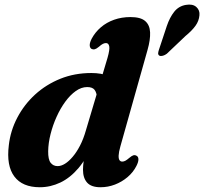

<svg xmlns="http://www.w3.org/2000/svg" viewBox="-20 -793 879 827"><path d="M615.5 -578 498.5 -162.5Q491.5 -137.5 491 -123.2Q490.5 -109 494.8 -103Q499 -97 506.5 -97Q513 -97 519.8 -100.5Q526.5 -104 537 -113Q547.5 -122 554.2 -124Q561 -126 567.5 -122.5Q576 -118.5 576.2 -107Q576.5 -95.5 567.5 -78Q553.5 -50.5 529.2 -30Q505 -9.5 475 2Q445 13.5 413 13.5Q373 13.5 355.2 -6.5Q337.5 -26.5 337.5 -61.5Q337.5 -77.5 340 -96.2Q342.5 -115 347.5 -138Q352.5 -161 360 -188.5L380 -178Q354.5 -112 318.5 -69.5Q282.5 -27 240 -6.8Q197.5 13.5 151.5 13.5Q76.5 13.5 41.8 -32.8Q7 -79 18 -167.5Q25 -230 54.5 -286.2Q84 -342.5 131.2 -385.8Q178.5 -429 240 -453.8Q301.5 -478.5 373.5 -478.5Q417 -478.5 446.2 -465.8Q475.5 -453 490.2 -431Q505 -409 505.5 -381.5L398 -370.5Q396.5 -394.5 387.2 -406.2Q378 -418 355.5 -418Q330.5 -418 306.5 -401Q282.5 -384 261.2 -355Q240 -326 223.8 -290Q207.5 -254 197.8 -215.5Q188 -177 187.5 -141.5Q187 -106 198.2 -91.8Q209.5 -77.5 228 -77.5Q243.5 -77.5 260 -87.8Q276.5 -98 293.2 -117.8Q310 -137.5 324.8 -166Q339.5 -194.5 350 -231.5L443 -543.5Q453.5 -580 450.5 -593.8Q447.5 -607.5 436.5 -607.5Q430 -607.5 423 -604Q416 -600.5 406 -591.5Q395 -582.5 388.2 -580.8Q381.5 -579 375 -582Q367 -586 366.5 -597.5Q366 -609 375 -626.5Q390 -654.5 414.5 -675.5Q439 -696.5 471.5 -708Q504 -719.5 542 -719.5Q585.5 -719.5 605.2 -702.5Q625 -685.5 626.5 -653.8Q628 -622 615.5 -578ZM698.5 -681Q711 -718 730.5 -742.5Q750 -767 781 -772Q810 -777 825.8 -762.8Q841.5 -748.5 839 -727Q837 -703 822.2 -682.2Q807.5 -661.5 779 -638L698.5 -561.5Q690.5 -555.5 681.8 -553Q673 -550.5 667 -553Q660.5 -557 661.2 -564.2Q662 -571.5 665 -580Z"/></svg>

Font: Fraunces
Style: Bold Italic
Weight: 700
Italic angle: -16°
Version: Version 1.000;[b76b70a41]